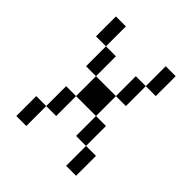

<svg xmlns="http://www.w3.org/2000/svg" viewBox="-176 -739 852 852"><g transform="rotate(45 250.0 -312.5)"><path d="M62.5 -125Q62.5 -125 62.5 0H125Q125 0 125 -125ZM375 -125Q375 -125 375 0H437.5Q437.5 0 437.5 -125ZM125 -125H187.5Q187.5 -125 187.5 -250H125Q125 -250 125 -125ZM375 -125Q375 -125 375 -250H312.5Q312.5 -250 312.5 -125ZM187.5 -250H312.5Q312.5 -250 312.5 -375H187.5Q187.5 -375 187.5 -250ZM187.5 -375Q187.5 -375 187.5 -500H125Q125 -500 125 -375ZM312.5 -375H375Q375 -375 375 -500H312.5Q312.5 -500 312.5 -375ZM125 -500Q125 -500 125 -625H62.5Q62.5 -625 62.5 -500ZM375 -500H437.5Q437.5 -500 437.5 -625H375Q375 -625 375 -500Z"/></g></svg>

Font: BFUnifontExMono
Style: Regular
Weight: 500
Version: Version 15.0.06